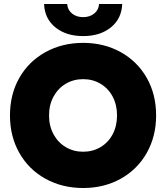

<svg xmlns="http://www.w3.org/2000/svg" viewBox="-20 -929 833 963"><path d="M30 -350Q30 -456 77 -538.5Q124 -621 208 -667.5Q292 -714 397 -714Q502 -714 585.5 -667.5Q669 -621 716 -538.5Q763 -456 763 -350Q763 -245 716 -162Q669 -79 585.5 -32.5Q502 14 397 14Q292 14 208 -32.5Q124 -79 77 -162Q30 -245 30 -350ZM567 -350Q567 -403 545 -444.5Q523 -486 484 -509Q445 -532 397 -532Q349 -532 310 -509Q271 -486 248.5 -444.5Q226 -403 226 -350Q226 -297 248.5 -255.5Q271 -214 310 -191Q349 -168 397 -168Q445 -168 484 -191Q523 -214 545 -255.5Q567 -297 567 -350ZM201 -909H317Q319 -879 341.5 -861Q364 -843 397 -843Q430 -843 452.5 -861Q475 -879 477 -909H593Q590 -835 536 -791.5Q482 -748 397 -748Q312 -748 258 -791.5Q204 -835 201 -909Z"/></svg>

Font: Chess Sans ExtraBold
Style: Regular
Weight: 800
Designer: Wolf Bōese
Foundry: Wolf Bōese
Version: Version 7.223